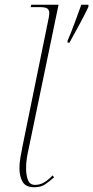

<svg xmlns="http://www.w3.org/2000/svg" viewBox="-20 -780 393 810"><path d="M265 -608Q279 -640 294.5 -682Q310 -724 323 -760H353V-751Q335 -713 312 -671Q289 -629 273 -600H265ZM125 10Q88 10 75 -13.5Q62 -37 62 -70Q62 -93 66.5 -117.5Q71 -142 75 -163L186 -707Q188 -719 188 -724Q188 -738 179.5 -744Q171 -750 147 -750H109L112 -760H227L101 -153Q96 -132 93 -111Q90 -90 90 -70Q90 -41 98 -20.5Q106 0 128 0Q149 0 167 -11Q185 -22 202 -40L208 -32Q188 -14 170 -2Q152 10 125 10Z"/></svg>

Font: Noto Serif Display SemiCondensed Thin
Style: Italic
Weight: 100
Width: 4
Italic angle: -12°
Designer: Monotype Design Team
Foundry: Monotype Imaging Inc.
Version: Version 2.009